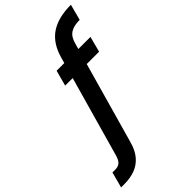

<svg xmlns="http://www.w3.org/2000/svg" viewBox="-434 -856 1160 1160"><g transform="rotate(-45 146.0 -275.5)"><path d="M-137 222 -110 121H-86Q-61 121 -46.5 108.5Q-32 96 -23 66L162 -589Q189 -685 254.5 -729Q320 -773 429 -773L402 -671Q351 -671 322.5 -652.5Q294 -634 282 -589L97 66Q82 123 52.5 157.5Q23 192 -18 207Q-59 222 -111 222ZM59 -452 86 -552H375L349 -452Z"/></g></svg>

Font: DM Sans 10pt SemiBold
Style: Italic
Weight: 600
Italic angle: -10°
Version: Version 4.004;gftools[0.9.30]